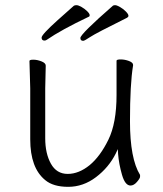

<svg xmlns="http://www.w3.org/2000/svg" viewBox="-20 -710 630 743"><path d="M157 -456 155 -368V-175Q155 -116 177 -76.5Q199 -37 242 -37Q285 -37 327 -71Q368 -105 399.5 -169.5Q431 -234 431 -342V-475Q431 -480 447 -480Q463 -480 479 -474Q495 -468 495 -459V-457Q483 -385 483 -240.5Q483 -96 522 -33V-26Q522 -20 510 -6Q498 8 485 8Q464 8 452 -34Q440 -76 437 -114L436 -133L428 -116Q401 -62 351.5 -24.5Q302 13 244 13Q186 13 155 -13Q97 -60 97 -171V-368L94 -474Q94 -479 109 -479Q124 -479 140.5 -472.5Q157 -466 157 -456ZM291 -563Q291 -578 417 -688H418Q419 -690 425.5 -690Q432 -690 445 -682.5Q458 -675 467.5 -665Q477 -655 477 -649.5Q477 -644 473 -643V-642Q350 -581 328.5 -566.5Q307 -552 302 -552Q291 -552 291 -563ZM323 -645Q216 -594 161 -556Q157 -553 152 -553Q141 -553 141 -564.5Q141 -576 201.5 -630.5Q262 -685 265.5 -687.5Q269 -690 276 -690Q283 -690 295.5 -683Q308 -676 317.5 -666.5Q327 -657 327 -651.5Q327 -646 323 -645Z"/></svg>

Font: LXGW WenKai Light
Style: Regular
Weight: 300
Designer: LXGW / Fontworks Inc.
Foundry: LXGW / Fontworks Inc.
Version: Version 1.501; October 10, 2024